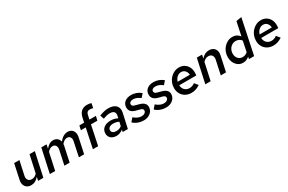

<svg xmlns="http://www.w3.org/2000/svg" viewBox="155 -2130 5275 3512"><g transform="rotate(-30 2792.5 -374.0)"><path d="M191 7Q139 7 103 -18Q67 -43 53 -86Q39 -129 51 -184L119 -501H230L167 -210Q154 -153 178.5 -118Q203 -83 254 -83Q317 -83 365 -138L444 -501H556L447 0H336L351 -75Q283 7 191 7Z M584 0 693 -501H804L786 -417Q857 -507 942 -507Q993 -507 1027.5 -479Q1062 -451 1072 -404Q1151 -507 1251 -507Q1299 -507 1331.5 -482.5Q1364 -458 1376 -415.5Q1388 -373 1376 -318L1308 0H1197L1261 -302Q1272 -353 1251 -385.5Q1230 -418 1185 -418Q1129 -418 1074 -353Q1074 -345 1073 -336Q1072 -327 1070 -318L1002 0H891L955 -298Q966 -352 945 -385Q924 -418 879 -418Q823 -418 774 -360L696 0Z M1493 0 1579 -411H1476L1497 -501H1597L1619 -602Q1636 -678 1683 -718Q1730 -758 1803 -758Q1856 -758 1893 -743L1873 -647Q1840 -659 1807 -659Q1773 -659 1754.5 -643Q1736 -627 1729 -592L1709 -501H1846L1825 -411H1690L1604 0Z M1995 6Q1922 6 1878 -31.5Q1834 -69 1834 -132Q1834 -206 1887.5 -249.5Q1941 -293 2031 -293Q2114 -293 2178 -257L2188 -300Q2214 -416 2081 -416Q2028 -416 1945 -384L1918 -466Q1972 -487 2018.5 -497.5Q2065 -508 2108 -508Q2218 -508 2269 -453.5Q2320 -399 2299 -304L2232 0H2122L2132 -45Q2062 6 1995 6ZM2035 -72Q2065 -72 2092 -81Q2119 -90 2145 -109L2164 -193Q2117 -221 2044 -221Q1995 -221 1966 -199.5Q1937 -178 1937 -143Q1937 -109 1963 -90.5Q1989 -72 2035 -72Z M2568 10Q2504 10 2446.5 -11.5Q2389 -33 2348 -73L2410 -145Q2457 -107 2493.5 -91.5Q2530 -76 2571 -76Q2611 -76 2637.5 -96Q2664 -116 2664 -144Q2664 -164 2650.5 -177Q2637 -190 2605 -198L2520 -220Q2403 -253 2403 -351Q2403 -424 2454 -467Q2505 -510 2591 -510Q2703 -510 2795 -435L2733 -364Q2658 -424 2585 -424Q2546 -424 2524 -408Q2502 -392 2502 -365Q2502 -344 2515 -331.5Q2528 -319 2560 -310L2645 -287Q2768 -253 2768 -161Q2768 -112 2742 -73.5Q2716 -35 2671 -12.5Q2626 10 2568 10Z M3039 10Q2975 10 2917.5 -11.5Q2860 -33 2819 -73L2881 -145Q2928 -107 2964.5 -91.5Q3001 -76 3042 -76Q3082 -76 3108.5 -96Q3135 -116 3135 -144Q3135 -164 3121.5 -177Q3108 -190 3076 -198L2991 -220Q2874 -253 2874 -351Q2874 -424 2925 -467Q2976 -510 3062 -510Q3174 -510 3266 -435L3204 -364Q3129 -424 3056 -424Q3017 -424 2995 -408Q2973 -392 2973 -365Q2973 -344 2986 -331.5Q2999 -319 3031 -310L3116 -287Q3239 -253 3239 -161Q3239 -112 3213 -73.5Q3187 -35 3142 -12.5Q3097 10 3039 10Z M3573 10Q3504 10 3450.5 -20Q3397 -50 3367 -102.5Q3337 -155 3337 -224Q3337 -283 3357.5 -334.5Q3378 -386 3414.5 -425Q3451 -464 3499 -486.5Q3547 -509 3601 -509Q3663 -509 3710 -480.5Q3757 -452 3783.5 -402Q3810 -352 3810 -286Q3810 -269 3809 -253.5Q3808 -238 3806 -223H3445Q3446 -183 3463.5 -151.5Q3481 -120 3512 -101.5Q3543 -83 3582 -83Q3614 -83 3644.5 -93.5Q3675 -104 3697 -123L3757 -50Q3711 -19 3667 -4.5Q3623 10 3573 10ZM3453 -293H3710Q3708 -346 3676 -381Q3644 -416 3594 -416Q3545 -416 3507 -382Q3469 -348 3453 -293Z M3868 0 3977 -501H4088L4072 -426Q4142 -507 4233 -507Q4287 -507 4322.5 -482.5Q4358 -458 4372 -415.5Q4386 -373 4373 -317L4305 0H4194L4257 -290Q4270 -347 4246 -382.5Q4222 -418 4170 -418Q4108 -418 4059 -363L3980 0Z M4665 5Q4610 5 4566 -25Q4522 -55 4496.5 -107Q4471 -159 4471 -223Q4471 -281 4491 -332Q4511 -383 4546.5 -422Q4582 -461 4628.5 -483Q4675 -505 4728 -505Q4776 -505 4814.5 -485Q4853 -465 4878 -428L4939 -717L5053 -737L4899 0H4789L4799 -47Q4772 -22 4738 -8.5Q4704 5 4665 5ZM4711 -89Q4770 -89 4816 -131L4861 -350Q4843 -377 4812 -393Q4781 -409 4744 -409Q4698 -409 4661 -385.5Q4624 -362 4602.5 -322Q4581 -282 4581 -232Q4581 -169 4617.5 -129Q4654 -89 4711 -89Z M5304 10Q5235 10 5181.5 -20Q5128 -50 5098 -102.5Q5068 -155 5068 -224Q5068 -283 5088.5 -334.5Q5109 -386 5145.5 -425Q5182 -464 5230 -486.5Q5278 -509 5332 -509Q5394 -509 5441 -480.5Q5488 -452 5514.5 -402Q5541 -352 5541 -286Q5541 -269 5540 -253.5Q5539 -238 5537 -223H5176Q5177 -183 5194.5 -151.5Q5212 -120 5243 -101.5Q5274 -83 5313 -83Q5345 -83 5375.5 -93.5Q5406 -104 5428 -123L5488 -50Q5442 -19 5398 -4.5Q5354 10 5304 10ZM5184 -293H5441Q5439 -346 5407 -381Q5375 -416 5325 -416Q5276 -416 5238 -382Q5200 -348 5184 -293Z"/></g></svg>

Font: Red Hat Text Medium
Style: Italic
Weight: 500
Italic angle: -12°
Designer: Pentagram, MCKL
Foundry: Pentagram, MCKL
Version: Version 1.023; ttfautohint (v1.8.3)